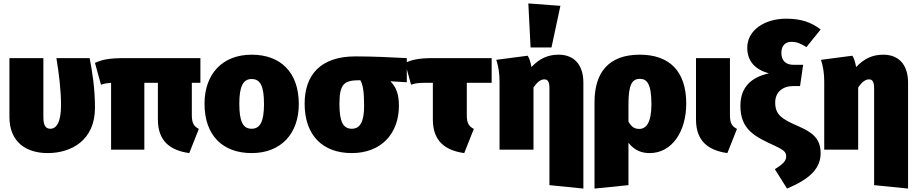

<svg xmlns="http://www.w3.org/2000/svg" viewBox="-20 -873 5352 1120"><path d="M503 -534H309C324 -444 336 -346 336 -259C336 -158 308 -122 274 -122C249 -122 233 -137 233 -190V-534H35V-191C35 -39 139 20 258 20C395 20 534 -54 534 -244C534 -359 518 -456 503 -534Z M1149 -390V-534H706C612 -534 572 -524 534 -506L569 -379C590 -386 603 -388 628 -390V0H822V-390H901V-176C901 -52 970 4 1084 20L1140 -121C1109 -137 1099 -157 1099 -202V-390Z M1448 -554C1278 -554 1173 -442 1173 -268C1173 -82 1280 20 1448 20C1618 20 1723 -92 1723 -266C1723 -452 1616 -554 1448 -554ZM1448 -412C1498 -412 1520 -372 1520 -266C1520 -165 1498 -122 1448 -122C1398 -122 1376 -162 1376 -268C1376 -369 1398 -412 1448 -412Z M2353 -534C2256 -539 2157 -544 2053 -544C1851 -544 1757 -437 1757 -268C1757 -82 1864 20 2032 20C2202 20 2307 -92 2307 -256C2307 -323 2291 -366 2257 -399L2353 -393ZM2032 -122C1982 -122 1960 -162 1960 -267C1960 -388 1990 -405 2082 -405C2096 -382 2104 -341 2104 -256C2104 -165 2082 -122 2032 -122Z M2848 -390V-534H2505C2421 -534 2381 -524 2343 -506L2378 -379C2406 -388 2420 -390 2469 -390H2505V-176C2505 -52 2574 4 2688 20L2744 -121C2713 -137 2703 -157 2703 -202V-390Z M3197 -596 3249 -839 3062 -853 3075 -596ZM3239 -554C3176 -554 3128 -532 3080 -482C3074 -514 3068 -533 3058 -548L2875 -524C2888 -486 2894 -442 2894 -397V0H3092V-362C3113 -395 3135 -410 3155 -410C3173 -410 3185 -400 3185 -358V207L3383 227V-391C3383 -496 3328 -554 3239 -554Z M3712 -554C3532 -554 3448 -452 3448 -277V227L3646 207V-40C3682 5 3723 20 3770 20C3898 20 3983 -103 3983 -269C3983 -458 3885 -554 3712 -554ZM3709 -121C3683 -121 3664 -131 3646 -164V-263C3646 -373 3664 -413 3712 -413C3750 -413 3780 -391 3780 -266C3780 -158 3750 -121 3709 -121Z M4238 -534H4040V-176C4040 -52 4109 4 4223 20L4279 -121C4248 -137 4238 -157 4238 -202Z M4566 -764C4439 -764 4339 -696 4339 -595C4339 -516 4384 -468 4465 -445C4365 -423 4299 -367 4299 -256C4299 -117 4383 -76 4499 -23C4557 4 4566 16 4566 40C4566 70 4540 88 4500 114L4571 227C4703 172 4767 110 4767 21C4767 -64 4720 -100 4641 -135C4538 -179 4502 -205 4502 -275C4502 -335 4545 -371 4607 -371H4647L4665 -495H4608C4562 -495 4538 -521 4538 -565C4538 -606 4561 -629 4596 -629C4632 -629 4656 -616 4684 -598L4767 -701C4713 -743 4653 -764 4566 -764Z M5133 -554C5070 -554 5022 -532 4974 -482C4968 -514 4962 -533 4952 -548L4769 -524C4782 -486 4788 -442 4788 -397V0H4986V-362C5007 -395 5029 -410 5049 -410C5067 -410 5079 -400 5079 -358V207L5277 227V-391C5277 -496 5222 -554 5133 -554Z"/></svg>

Font: Fira Sans Heavy
Style: Regular
Weight: 900
Designer: bBox Type GmbH & Carrois Corporate GbR & Edenspiekermann AG
Foundry: bBox Type GmbH & Carrois Corporate GbR & Edenspiekermann AG
Version: Version 4.300;PS 004.300;hotconv 1.0.88;makeotf.lib2.5.64775